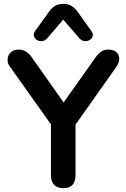

<svg xmlns="http://www.w3.org/2000/svg" viewBox="-20 -971 658 999"><path d="M309 8Q278 8 261.5 -9.5Q245 -27 245 -59V-363L272 -286L31 -625Q18 -643 19.5 -663.5Q21 -684 36 -698.5Q51 -713 78 -713Q98 -713 114.5 -703Q131 -693 146 -672L325 -418H297L477 -672Q493 -694 508 -703.5Q523 -713 545 -713Q571 -713 585.5 -699.5Q600 -686 600.5 -666Q601 -646 586 -624L347 -286L373 -363V-59Q373 8 309 8ZM225 -771Q213 -758 198 -757Q183 -756 171.5 -763.5Q160 -771 156.5 -783.5Q153 -796 163 -810L236 -911Q250 -932 268.5 -941.5Q287 -951 309 -951Q332 -951 350 -941.5Q368 -932 383 -911L455 -810Q466 -796 462.5 -783.5Q459 -771 447.5 -763.5Q436 -756 421 -757Q406 -758 394 -771L309 -869Z"/></svg>

Font: Nunito ExtraLight
Style: Bold
Weight: 700
Version: Version 3.602